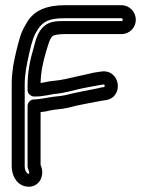

<svg xmlns="http://www.w3.org/2000/svg" viewBox="-20 -704 567 738"><path d="M452 -628C452 -625 449 -623 447 -623H229C205 -623 173 -624 150 -604C121 -579 116 -542 109 -519C96 -476 86 -428 86 -373V-358C86 -343 100 -333 111 -333H115C144 -333 170 -340 190 -343C229 -346 261 -357 294 -364L330 -371C342 -373 354 -375 362 -377L377 -379C381 -380 381 -380 382 -375C383 -370 382 -370 378 -369L364 -367C363 -367 363 -366 363 -366C321 -357 272 -349 230 -338C212 -334 192 -334 166 -329C156 -327 125 -322 115 -322H111C96 -322 86 -308 86 -297V-63C86 -56 96 -40 91 -36C86 -34 75 -46 75 -64V-373C75 -384 75 -397 76 -406L80 -438C88 -480 96 -522 108 -557L115 -573L126 -592C146 -622 170 -634 229 -634H447C449 -634 452 -631 452 -628ZM502 -628C502 -658 478 -684 447 -684H229C163 -684 111 -666 83 -617L71 -596C71 -595 70 -595 70 -594L62 -576C62 -575 61 -575 61 -574C48 -534 38 -491 30 -447V-445L26 -411C25 -399 25 -386 25 -373V-64C25 -36 39 3 76 12C127 24 156 -27 136 -70V-273C149 -274 164 -277 175 -280C195 -284 217 -284 242 -290C281 -301 328 -308 372 -317L386 -319C459 -330 442 -440 369 -429L355 -427C344 -426 332 -423 320 -420L284 -412C249 -404 217 -396 185 -393C167 -392 152 -387 136 -385C137 -429 146 -468 157 -505C166 -534 171 -556 183 -566C187 -569 204 -573 229 -573H447C478 -573 502 -598 502 -628Z"/></svg>

Font: Blanket
Style: Outline
Weight: 400
Foundry: Cannot Into Space Fonts
Version: Version 0.9